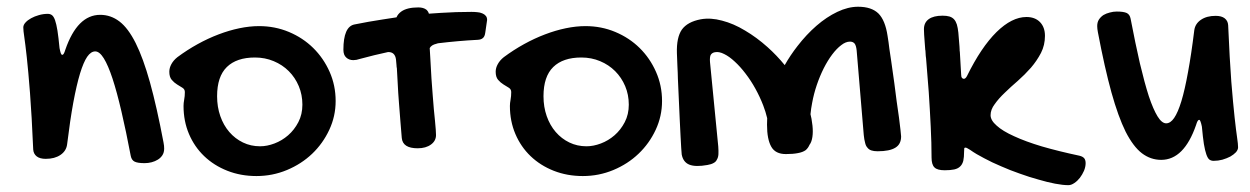

<svg xmlns="http://www.w3.org/2000/svg" viewBox="-20 -475 3691 567"><path d="M48.8 -394Q48.8 -401.4 55.2 -408.4Q61.5 -415.5 71.8 -421.1Q82 -426.8 95 -430.4Q107.9 -434.1 121.1 -434.1Q128.4 -434.1 133.5 -430.2Q138.7 -426.3 142.6 -415.3Q146.5 -404.3 149.7 -384.5Q152.8 -364.7 155.8 -333Q157.7 -323.2 159.4 -318.1Q161.1 -313 164.1 -313Q168.5 -313 172.9 -328.1Q208.5 -431.2 275.9 -431.2Q307.1 -431.2 332.8 -411.6Q358.4 -392.1 380.6 -347.9Q402.8 -303.7 422.9 -231.7Q442.9 -159.7 462.9 -54.2Q463.9 -48.8 464.4 -44.4Q464.8 -40 464.8 -36.1Q464.8 -24.9 459.7 -16.8Q454.6 -8.8 446.3 -3.7Q438 1.5 427.7 4.2Q417.5 6.8 407.2 6.8Q386.7 6.8 377.7 2.4Q368.7 -2 366.2 -14.2Q352.1 -88.4 338.6 -146Q325.2 -203.6 312.3 -242.9Q299.3 -282.2 286.6 -302.7Q273.9 -323.2 261.2 -323.2Q248.5 -323.2 237.5 -307.4Q226.6 -291.5 216.3 -257.8Q206.1 -224.1 196.5 -172.4Q187 -120.6 178.2 -48.8Q175.8 -29.3 158.7 -17.6Q141.6 -5.9 115.2 -5.9Q97.7 -5.9 88.4 -13.2Q79.1 -20.5 78.1 -33.2Q73.7 -134.8 68.6 -200.4Q63.5 -266.1 59.1 -305.9Q54.7 -345.7 51.8 -365.2Q48.8 -384.8 48.8 -394Z M522 -162.1Q522 -170.4 523.9 -180.7Q525.9 -190.9 525.9 -203.1Q525.9 -211.4 518.8 -215.8Q511.7 -220.2 502.9 -225.6Q494.1 -231 487.1 -239.3Q480 -247.6 480 -263.2Q480 -274.4 486.1 -285.6Q492.2 -296.9 503.9 -306.2Q532.7 -327.6 563.7 -344.7Q594.7 -361.8 625.7 -373.5Q656.7 -385.3 687 -391.6Q717.3 -397.9 745.1 -397.9Q792 -397.9 833.3 -380.6Q874.5 -363.3 905 -333.3Q935.5 -303.2 953.4 -262.9Q971.2 -222.7 971.2 -176.8Q971.2 -131.8 952.4 -91.6Q933.6 -51.3 901.9 -21Q870.1 9.3 827.4 27.1Q784.7 44.9 737.3 44.9Q690.9 44.9 651.4 29.3Q611.8 13.7 583 -13.9Q554.2 -41.5 538.1 -79.3Q522 -117.2 522 -162.1ZM748 -43Q768.6 -43 790.5 -51.3Q812.5 -59.6 830.8 -75.4Q849.1 -91.3 861.1 -114.3Q873 -137.2 873 -166Q873 -195.3 862.3 -220.7Q851.6 -246.1 832.8 -264.9Q814 -283.7 788.3 -294.4Q762.7 -305.2 732.9 -305.2Q678.7 -305.2 649.9 -277.1Q621.1 -249 621.1 -190.9Q621.1 -159.2 630.6 -132.1Q640.1 -105 657.2 -85.2Q674.3 -65.4 697.5 -54.2Q720.7 -43 748 -43Z M1404.3 -435.5Q1397.5 -438.5 1389.6 -439Q1381.3 -439.9 1372.6 -439.9Q1326.2 -439.9 1282.2 -437L1246.6 -434.6Q1244.6 -441.4 1239.3 -446.3Q1230.5 -453.1 1215.3 -453.1Q1182.1 -453.1 1165 -440.9Q1155.3 -434.1 1150.9 -423.8L1109.9 -417.5Q1067.9 -411.1 1026.9 -402.8Q994.1 -396.5 994.1 -328.1Q994.1 -312.5 1002.4 -305.2Q1010.7 -297.4 1023.4 -297.4Q1027.8 -297.4 1032.7 -298.3Q1037.6 -299.3 1043.9 -301.3Q1085 -312.5 1126 -321.3Q1146.5 -321.8 1149.4 -299.3Q1150.4 -291.5 1150.9 -282.7L1151.4 -275.4H1151.9L1154.3 -231.9Q1155.8 -200.2 1158.2 -170.9Q1160.2 -141.1 1162.6 -114.7Q1164.6 -88.4 1166.5 -67.4Q1169.4 -37.1 1213.4 -37.1Q1237.8 -37.1 1252.9 -48.3Q1267.6 -59.1 1267.6 -76.2Q1267.6 -87.4 1264.6 -118.2Q1261.2 -148.4 1257.8 -194.3Q1253.9 -240.2 1251 -299.3Q1250 -315.4 1249 -333Q1253.9 -342.3 1268.6 -345.7L1273.4 -347.2Q1334 -354.5 1390.6 -357.4Q1400.9 -357.9 1406.2 -362.8Q1411.6 -367.2 1413.1 -378.9L1418.5 -416Q1418.5 -423.8 1414.6 -428.2Q1410.6 -433.1 1404.3 -435.5Z M1485.8 -162.1Q1485.8 -170.4 1487.8 -180.7Q1489.7 -190.9 1489.7 -203.1Q1489.7 -211.4 1482.7 -215.8Q1475.6 -220.2 1466.8 -225.6Q1458 -231 1450.9 -239.3Q1443.8 -247.6 1443.8 -263.2Q1443.8 -274.4 1450 -285.6Q1456.1 -296.9 1467.8 -306.2Q1496.6 -327.6 1527.6 -344.7Q1558.6 -361.8 1589.6 -373.5Q1620.6 -385.3 1650.9 -391.6Q1681.2 -397.9 1709 -397.9Q1755.9 -397.9 1797.1 -380.6Q1838.4 -363.3 1868.9 -333.3Q1899.4 -303.2 1917.2 -262.9Q1935.1 -222.7 1935.1 -176.8Q1935.1 -131.8 1916.3 -91.6Q1897.5 -51.3 1865.7 -21Q1834 9.3 1791.3 27.1Q1748.5 44.9 1701.2 44.9Q1654.8 44.9 1615.2 29.3Q1575.7 13.7 1546.9 -13.9Q1518.1 -41.5 1502 -79.3Q1485.8 -117.2 1485.8 -162.1ZM1711.9 -43Q1732.4 -43 1754.4 -51.3Q1776.4 -59.6 1794.7 -75.4Q1813 -91.3 1825 -114.3Q1836.9 -137.2 1836.9 -166Q1836.9 -195.3 1826.2 -220.7Q1815.4 -246.1 1796.6 -264.9Q1777.8 -283.7 1752.2 -294.4Q1726.6 -305.2 1696.8 -305.2Q1642.6 -305.2 1613.8 -277.1Q1585 -249 1585 -190.9Q1585 -159.2 1594.5 -132.1Q1604 -105 1621.1 -85.2Q1638.2 -65.4 1661.4 -54.2Q1684.6 -43 1711.9 -43Z M2634.8 -127.9Q2631.8 -150.9 2627.9 -176.3L2621.1 -229Q2617.2 -255.4 2611.8 -294.9Q2609.9 -308.1 2606.4 -331.1L2604 -350.1L2601.1 -369.1Q2594.2 -415 2574.2 -435.1Q2553.7 -455.1 2514.2 -455.1Q2484.4 -455.1 2452.6 -439.9Q2420.9 -424.8 2391.1 -398.9Q2361.3 -373 2335 -338.9Q2314 -312 2297.4 -282.7Q2273.9 -311.5 2246.6 -335.9Q2214.4 -364.7 2180.2 -384.8Q2146.5 -405.3 2112.3 -414.1Q2078.6 -423.3 2049.3 -418Q2010.3 -410.6 1993.7 -387.7Q1977.5 -364.3 1979 -317.9Q1980 -302.2 1980.5 -279.3L1981.4 -260.7L1981.9 -242.7Q1983.9 -201.2 1984.9 -176.3L1987.3 -123Q1988.3 -97.2 1989.7 -74.2Q1990.7 -52.7 1991.7 -38.1Q1992.7 -22.9 1993.2 -18.6Q1997.6 3.9 2015.6 11.2Q2034.2 18.6 2069.3 12.2Q2080.6 10.3 2087.4 6.3Q2094.2 2.9 2097.2 -3.9Q2101.1 -10.3 2101.6 -19.5Q2102.1 -28.8 2101.1 -42.5L2076.7 -292Q2075.7 -306.2 2078.6 -312.5Q2082.5 -319.3 2091.3 -320.8Q2103.5 -323.2 2118.7 -315.4Q2133.8 -308.1 2149.9 -293Q2166 -278.3 2181.6 -257.8Q2197.8 -236.8 2210.9 -212.9Q2224.1 -189 2233.9 -163.6Q2241.2 -144.5 2245.6 -126Q2245.1 -116.7 2245.1 -106.9Q2245.1 -63.5 2257.8 -41.5Q2270 -20 2300.8 -20Q2322.3 -20 2336.4 -22.9Q2350.6 -25.4 2359.4 -31.7Q2366.7 -38.1 2370.6 -47.4Q2374 -51.8 2376 -57.6Q2384.3 -81.5 2376.5 -124L2373.5 -137.7Q2375 -154.3 2378.4 -171.4Q2383.3 -198.2 2392.1 -224.1Q2400.9 -250 2412.6 -273.4Q2424.3 -296.4 2437.5 -314Q2450.7 -331.5 2464.4 -341.8Q2477.5 -352.1 2490.2 -352.1Q2499 -352.1 2503.9 -346.2Q2508.3 -340.3 2509.8 -326.2L2530.8 -76.2Q2532.2 -62.5 2534.7 -53.7Q2536.6 -44.4 2541.5 -39.1Q2545.9 -33.2 2553.2 -30.8Q2560.5 -28.3 2571.8 -28.3Q2607.4 -28.3 2624.5 -39.1Q2641.1 -49.3 2641.1 -72.3Q2641.1 -76.7 2639.2 -91.8Q2637.7 -106.4 2634.8 -127.9Z M3168 -15.1Q3106 -28.3 3057.1 -42.5Q3008.3 -57.1 2974.6 -72.8Q2940.9 -87.9 2923.3 -104Q2905.3 -119.6 2905.3 -134.8Q2905.3 -151.4 2917.5 -167.5Q2929.2 -184.1 2947.3 -201.2Q2964.8 -218.3 2985.8 -236.3Q3006.3 -254.4 3024.4 -274.9Q3042 -295.4 3054.2 -318.8Q3065.9 -341.8 3065.9 -369.1Q3065.9 -394.5 3051.3 -409.7Q3036.6 -424.8 3011.2 -424.8Q2968.3 -424.8 2922.9 -380.4Q2877.4 -335.4 2835.9 -251Q2831.5 -242.2 2826.2 -242.2Q2823.2 -242.2 2820.8 -245.1Q2818.4 -248 2818.4 -254.9Q2815.9 -292.5 2814.5 -322.3L2814 -324.7V-327.6L2813.5 -337.4Q2812 -359.9 2810.1 -378.9Q2808.6 -393.1 2805.7 -402.8Q2802.7 -412.1 2797.4 -418Q2792 -423.8 2783.7 -426.3Q2775.4 -428.7 2763.7 -428.7Q2736.8 -428.7 2722.7 -418.5Q2708.5 -408.2 2708.5 -388.7Q2708.5 -377 2710.9 -347.7Q2711.4 -337.9 2712.4 -327.6L2712.9 -325.7L2713.9 -309.6L2714.8 -302.7Q2718.8 -254.4 2722.7 -203.1Q2726.1 -151.9 2728.5 -102.1Q2731 -52.2 2731 -9.8Q2731 11.2 2739.7 19.5Q2748 27.8 2770 27.8Q2786.6 27.8 2797.9 25.4Q2809.1 22.9 2815.4 16.6Q2821.8 10.7 2824.7 0Q2827.1 -10.7 2827.1 -27.8Q2827.1 -34.7 2827.6 -37.1Q2828.1 -39.1 2831.1 -39.1Q2833.5 -39.1 2836.9 -37.1Q2839.8 -35.2 2845.2 -32.2Q2862.3 -20 2886.2 -7.8Q2909.7 4.9 2936.5 16.1Q2962.9 27.8 2991.2 37.6Q3019.5 47.9 3046.4 55.2Q3072.8 63 3095.7 67.4Q3118.7 71.8 3135.3 71.8Q3143.6 71.8 3152.8 65.4Q3161.6 59.6 3168.9 50.3Q3176.3 40.5 3181.2 29.3Q3186 17.6 3186 6.8Q3186 -2 3182.1 -7.3Q3177.7 -12.7 3168 -15.1Z M3633.3 -68.8Q3630.4 -88.4 3626 -127.9Q3621.6 -168 3616.2 -233.9Q3611.3 -299.3 3606.9 -400.9Q3606 -413.6 3596.7 -420.9Q3587.4 -428.2 3569.8 -428.2Q3543.5 -428.2 3526.4 -416.5Q3509.3 -404.8 3506.8 -385.3Q3498 -313.5 3488.3 -261.7Q3479 -210 3468.8 -176.3Q3458.5 -142.6 3447.3 -126.5Q3436.5 -110.8 3423.8 -110.8Q3411.1 -110.8 3398.4 -131.3Q3385.7 -151.9 3372.6 -190.9Q3359.9 -230.5 3346.2 -288.1Q3333 -345.7 3318.8 -419.9Q3316.4 -432.1 3307.6 -436.5Q3298.3 -440.9 3277.8 -440.9Q3267.6 -440.9 3257.3 -438Q3247.1 -435.5 3238.8 -430.7Q3230.5 -425.3 3225.1 -417Q3220.2 -409.2 3220.2 -397.9Q3220.2 -394 3220.7 -389.6Q3221.2 -385.3 3222.2 -379.9Q3242.2 -274.4 3262.2 -202.1Q3282.2 -130.4 3304.2 -85.9Q3326.7 -42 3352.1 -22.5Q3377.9 -2.9 3409.2 -2.9Q3476.6 -2.9 3512.2 -106Q3516.6 -121.1 3521 -121.1Q3523.9 -121.1 3525.4 -115.7Q3527.3 -110.8 3529.3 -101.1Q3532.2 -69.3 3535.2 -49.8Q3538.6 -29.8 3542.5 -19Q3546.4 -7.8 3551.3 -3.9Q3556.6 0 3564 0Q3577.1 0 3589.8 -3.4Q3603 -7.3 3613.3 -12.7Q3623.5 -18.6 3629.9 -25.4Q3636.2 -32.7 3636.2 -40Q3636.2 -49.3 3633.3 -68.8Z"/></svg>

Font: Gochi Hand Cyrillic
Style: Regular
Weight: 400
Designer: Juan Pablo del Peral; Denis Ignatov
Foundry: Juan Pablo del Peral; Denis Ignatov
Version: Version 1.00 June 29, 2018, initial release